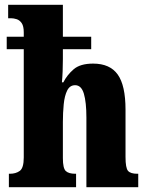

<svg xmlns="http://www.w3.org/2000/svg" viewBox="-20 -780 616 800"><path d="M17 0V-56H21Q46 -56 62.5 -68Q79 -80 79 -124V-575H8V-627H79V-645Q79 -671 70.5 -683.5Q62 -696 49.5 -700Q37 -704 26 -704H14V-760H242V-627H360V-575H242V-534Q242 -509 241 -483.5Q240 -458 238 -437H244Q259 -467 286.5 -491Q314 -515 368 -515Q438 -515 470.5 -469.5Q503 -424 503 -323V-126Q503 -80 513.5 -68Q524 -56 552 -56H556V0H340V-290Q340 -354 329.5 -389.5Q319 -425 293 -425Q271 -425 260 -403Q249 -381 245.5 -345.5Q242 -310 242 -271V-121Q242 -79 254 -67.5Q266 -56 294 -56H297V0Z"/></svg>

Font: Noto Serif Lao ExtraCondensed Black
Style: Regular
Weight: 900
Width: 2
Designer: Monotype Design Team
Foundry: Monotype Imaging Inc.
Version: Version 2.003; ttfautohint (v1.8.4.7-5d5b)